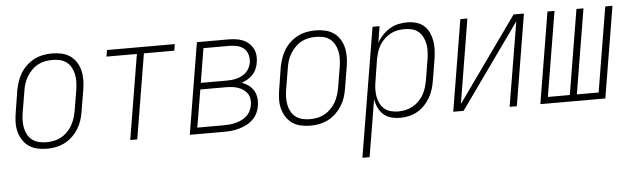

<svg xmlns="http://www.w3.org/2000/svg" viewBox="-47 -701 3595 1089"><g transform="rotate(-5 1750.0 -156.5)"><path d="M200 8Q171 8 144.5 2Q118 -4 96.5 -19Q75 -34 61 -56.5Q47 -79 40.5 -105Q34 -131 35 -159Q36 -187 41 -215L60 -335Q65 -361 73 -385.5Q81 -410 95 -433Q109 -456 129.5 -475Q150 -494 173.5 -506Q197 -518 223 -523Q249 -528 274 -528Q302 -528 329 -522Q356 -516 377.5 -501Q399 -486 413 -463.5Q427 -441 433 -415Q439 -389 438.5 -361Q438 -333 433 -305L413 -185Q409 -159 401 -134.5Q393 -110 378.5 -87Q364 -64 344 -45Q324 -26 300 -14Q276 -2 250.5 3Q225 8 200 8ZM200 -29Q221 -29 242 -33Q263 -37 282.5 -47.5Q302 -58 318.5 -74.5Q335 -91 346 -110Q357 -129 363.5 -149.5Q370 -170 374 -191L394 -311Q397 -333 398 -355Q399 -377 394.5 -398Q390 -419 380 -437.5Q370 -456 354 -468.5Q338 -481 317 -486Q296 -491 273 -491Q253 -491 231.5 -487Q210 -483 190.5 -472.5Q171 -462 155 -445.5Q139 -429 127.5 -410Q116 -391 109.5 -370.5Q103 -350 100 -329L80 -209Q76 -187 75.5 -165Q75 -143 79 -122Q83 -101 93 -82.5Q103 -64 119.5 -51.5Q136 -39 157 -34Q178 -29 200 -29Z M674 0 754 -483H581L587 -520H973L967 -483H794L714 0Z M1013 0 1099 -520H1279Q1300 -520 1321 -517Q1342 -514 1360.5 -506.5Q1379 -499 1394 -485.5Q1409 -472 1418 -454.5Q1427 -437 1429 -416Q1431 -395 1427 -374Q1424 -356 1416.5 -338.5Q1409 -321 1396 -307.5Q1383 -294 1366 -284Q1349 -274 1332 -269Q1353 -261 1370.5 -248.5Q1388 -236 1399 -217.5Q1410 -199 1413 -176.5Q1416 -154 1412 -131Q1409 -109 1399 -88.5Q1389 -68 1372 -52Q1355 -36 1334.5 -26Q1314 -16 1292.5 -10Q1271 -4 1249.5 -2Q1228 0 1206 0ZM1249 -288Q1263 -288 1278 -289.5Q1293 -291 1307.5 -295Q1322 -299 1336 -306.5Q1350 -314 1361 -325Q1372 -336 1378.5 -350Q1385 -364 1388 -379Q1391 -402 1385 -423.5Q1379 -445 1363 -459Q1347 -473 1324.5 -478Q1302 -483 1279 -483H1133L1101 -288ZM1059 -37H1206Q1223 -37 1240.5 -38.5Q1258 -40 1275 -44Q1292 -48 1308.5 -55.5Q1325 -63 1339 -75Q1353 -87 1361.5 -103.5Q1370 -120 1373 -137Q1376 -155 1373.5 -172.5Q1371 -190 1362 -203.5Q1353 -217 1339 -226.5Q1325 -236 1309 -241.5Q1293 -247 1275.5 -249Q1258 -251 1240 -251H1095Z M1700 8Q1671 8 1644.5 2Q1618 -4 1596.5 -19Q1575 -34 1561 -56.5Q1547 -79 1540.5 -105Q1534 -131 1535 -159Q1536 -187 1541 -215L1560 -335Q1565 -361 1573 -385.5Q1581 -410 1595 -433Q1609 -456 1629.5 -475Q1650 -494 1673.5 -506Q1697 -518 1723 -523Q1749 -528 1774 -528Q1802 -528 1829 -522Q1856 -516 1877.5 -501Q1899 -486 1913 -463.5Q1927 -441 1933 -415Q1939 -389 1938.5 -361Q1938 -333 1933 -305L1913 -185Q1909 -159 1901 -134.5Q1893 -110 1878.5 -87Q1864 -64 1844 -45Q1824 -26 1800 -14Q1776 -2 1750.5 3Q1725 8 1700 8ZM1700 -29Q1721 -29 1742 -33Q1763 -37 1782.5 -47.5Q1802 -58 1818.5 -74.5Q1835 -91 1846 -110Q1857 -129 1863.5 -149.5Q1870 -170 1874 -191L1894 -311Q1897 -333 1898 -355Q1899 -377 1894.5 -398Q1890 -419 1880 -437.5Q1870 -456 1854 -468.5Q1838 -481 1817 -486Q1796 -491 1773 -491Q1753 -491 1731.5 -487Q1710 -483 1690.5 -472.5Q1671 -462 1655 -445.5Q1639 -429 1627.5 -410Q1616 -391 1609.5 -370.5Q1603 -350 1600 -329L1580 -209Q1576 -187 1575.5 -165Q1575 -143 1579 -122Q1583 -101 1593 -82.5Q1603 -64 1619.5 -51.5Q1636 -39 1657 -34Q1678 -29 1700 -29Z M1977 215 2099 -520H2139L2124 -426Q2136 -449 2155 -469Q2174 -489 2197 -503Q2220 -517 2245.5 -522.5Q2271 -528 2296 -528Q2322 -528 2347.5 -521Q2373 -514 2391.5 -497.5Q2410 -481 2420.5 -458.5Q2431 -436 2435.5 -410.5Q2440 -385 2438.5 -358Q2437 -331 2433 -305L2413 -185Q2409 -160 2401.5 -136Q2394 -112 2381 -89.5Q2368 -67 2349 -47.5Q2330 -28 2307.5 -15.5Q2285 -3 2260 2.5Q2235 8 2210 8Q2184 8 2158.5 1Q2133 -6 2115 -22.5Q2097 -39 2086.5 -62Q2076 -85 2072 -110L2018 215ZM2203 -29Q2223 -29 2244.5 -33.5Q2266 -38 2285 -48.5Q2304 -59 2320 -75Q2336 -91 2347 -110Q2358 -129 2364 -149.5Q2370 -170 2374 -191L2394 -311Q2397 -333 2398 -354.5Q2399 -376 2395 -397Q2391 -418 2381.5 -436.5Q2372 -455 2356.5 -468Q2341 -481 2320 -486Q2299 -491 2277 -491Q2257 -491 2236.5 -487Q2216 -483 2197 -472.5Q2178 -462 2162 -446.5Q2146 -431 2135 -412.5Q2124 -394 2118 -373.5Q2112 -353 2108 -333L2089 -213Q2085 -191 2084 -169Q2083 -147 2086.5 -126Q2090 -105 2099 -86Q2108 -67 2123.5 -53.5Q2139 -40 2160 -34.5Q2181 -29 2203 -29Z M2513 0 2599 -520H2639L2560 -40L2902 -520H2961L2875 0H2834L2914 -480L2572 0Z M3009 0 3095 -520H3135L3055 -37H3180L3260 -520H3300L3220 -37H3344L3424 -520H3465L3379 0Z"/></g></svg>

Font: Iosevka SS04 XLt Obl
Style: Regular
Weight: 200
Italic angle: -9°
Monospace: yes
Designer: Belleve Invis
Foundry: Belleve Invis
Version: Version 19.0.0; ttfautohint (v1.8.4)